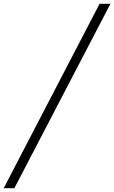

<svg xmlns="http://www.w3.org/2000/svg" viewBox="-160 -830 606 1017"><path d="M-140.5 167 367.5 -810H425L-84 167Z"/></svg>

Font: Libre Caslon Condensed
Style: Italic
Weight: 400
Italic angle: -22.583°
Designer: Pablo Impallari, Rodrigo Fuenzalida, Katja Schimmel, Ertekin Erdin
Foundry: Pablo Impallari, Rodrigo Fuenzalida
Version: Version 2.000;gftools[0.9.33]